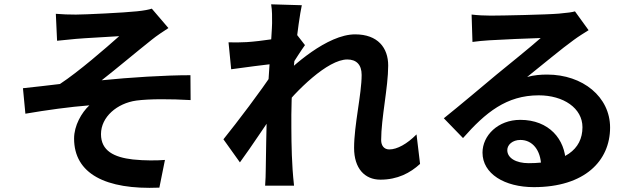

<svg xmlns="http://www.w3.org/2000/svg" viewBox="-20 -831 3040 912"><path d="M245.2 -765.4 251.1 -637.4C282.6 -640.7 316.2 -644.3 340.9 -646.3C382 -650.1 505.2 -656.2 546.2 -659.2C484.3 -604 353.7 -490.4 264.7 -432C212.4 -426 142.5 -417.2 89 -412L100.6 -290.9C201.4 -308.3 312.9 -323.5 404.5 -330.6C367.4 -296.3 331.9 -234.4 331.9 -173C331.9 -6.2 480.9 71.1 737 60.3L763.5 -71.3C726.2 -68.3 667.1 -67.6 611.4 -73.5C521.5 -83.8 459.7 -114.6 459.7 -193.9C459.7 -275.7 536.3 -340.6 627.6 -353.3C688.9 -361.5 789.3 -361.2 885.4 -355.6L884.6 -473.8C763.1 -473.8 597.1 -463.2 463 -449.7C531.6 -503.2 629.8 -586 701.3 -642.6C721.8 -659.5 759.2 -684.3 780 -697.7L701.1 -789.9C687.2 -785.3 664.4 -780.8 631.7 -777.4C570.7 -770.7 383.1 -761.7 340.4 -761.7C306.4 -761.7 277.1 -762.7 245.2 -765.4Z M1975.3 -52.4 1958.5 -192.6C1913.2 -147 1866.2 -121.2 1829.2 -121.2C1804.1 -121.2 1790.5 -139.5 1790.5 -165.7C1790.5 -269.4 1823.9 -416.5 1823.9 -519.7C1823.9 -603.9 1774.7 -667.8 1666.8 -667.8C1534.9 -667.8 1367.6 -517.1 1306.9 -453.1L1307.6 -299.1C1387.5 -401.5 1536.5 -548.5 1629.7 -548.5C1672.4 -548.5 1697.8 -524.3 1697.8 -475.2C1697.8 -383.9 1661.9 -237 1661.9 -128.5C1661.9 -31.6 1711.8 22.4 1787 22.4C1868.3 22.4 1928.6 -9.5 1975.3 -52.4ZM1284.1 -528.5 1276.9 -510.5 1274.8 -484.2C1225 -406 1104.6 -247.9 1041.3 -169.3L1119.6 -59.7C1172.9 -132 1261.3 -266.2 1305.4 -330.4L1363.8 -518.4C1380.6 -544.5 1411.4 -593.4 1428.6 -616.7L1388.8 -668C1343.9 -653 1215.1 -634.8 1152.4 -631C1116.8 -629.2 1094 -629 1065.5 -630L1078.1 -502C1144.5 -511.1 1239.2 -523.7 1284.1 -528.5ZM1272.4 -721.1C1272.4 -681.4 1250.1 -401.8 1247.8 -312.2C1244.7 -187 1243.9 -120.2 1242.3 -23.5C1242.3 -7.5 1241.3 27.6 1239.3 51H1376.7C1374.2 28.2 1370.8 -8.2 1369.8 -26C1363.7 -119.6 1363.9 -204.2 1363.9 -285.7C1363.9 -464.1 1396.4 -726.6 1413.6 -806.2L1267.9 -810.5C1273.2 -779.8 1272.4 -749.8 1272.4 -721.1Z M2220.1 -761.9 2224.2 -631.8C2247.4 -635.3 2278.5 -637.9 2305.9 -639.7C2359.2 -643.2 2497.2 -649 2548.3 -650.4C2499.4 -606.8 2394.8 -522.9 2338.8 -476.9C2280.2 -427.9 2159 -325.8 2088.2 -269.2L2179.3 -175.2C2286.3 -296.6 2385.8 -378.2 2539 -378.2C2656.5 -378.2 2746.7 -317.2 2746.7 -226.8C2746.7 -119.7 2660.3 -55.9 2491.4 -55.9C2430.5 -55.9 2389.6 -80.6 2389.6 -118C2389.6 -143.2 2414.3 -166.3 2451.9 -166.3C2510 -166.3 2548.4 -116.7 2550.4 -44.5L2667.1 -59.7C2664.9 -169.1 2588.2 -261.7 2451.4 -261.7C2345.1 -261.7 2271.9 -187 2271.9 -106C2271.9 -5.7 2376.6 57.9 2515.8 57.9C2757.9 57.9 2877.9 -67.5 2877.9 -225.2C2877.9 -370.5 2748.6 -476.8 2578.8 -476.8C2547.1 -476.8 2517 -474.2 2484 -465.5C2547.1 -515.6 2652.5 -603.7 2706.1 -641.7C2728.9 -658.6 2752.7 -672.9 2775.8 -687.6L2711.1 -777C2699 -773.2 2676.1 -769.9 2634.7 -766.3C2577.9 -761.3 2364.2 -756.8 2310.9 -756.8C2282.5 -756.8 2248 -758.4 2220.1 -761.9Z"/></svg>

Font: Source Han Sans JP VF
Style: Regular
Weight: 250
Designer: Ryoko NISHIZUKA 西塚涼子 (kana, bopomofo & ideographs); Paul D. Hunt (Latin, Greek & Cyrillic); Sandoll Communications 산돌커뮤니
Foundry: Adobe
Version: Version 2.004;hotconv 1.0.118;makeotfexe 2.5.65603